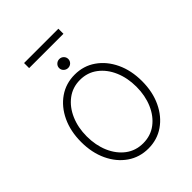

<svg xmlns="http://www.w3.org/2000/svg" viewBox="-227 -909 1038 1038"><g transform="rotate(-45 292.5 -389.5)"><path d="M292.6 11.4Q225.1 11.4 172.6 -25Q120 -61.4 89.8 -125.4Q59.7 -189.3 59.7 -271Q59.7 -353 89.8 -416.9Q120 -480.8 172.6 -517.2Q225.1 -553.6 292.6 -553.6Q360.1 -553.6 412.6 -517Q465.2 -480.5 495.4 -416.7Q525.6 -353 525.6 -271Q525.6 -189.3 495.4 -125.4Q465.2 -61.4 412.6 -25Q360.1 11.4 292.6 11.4ZM292.6 -28.8Q350.1 -28.8 392.8 -61.1Q435.4 -93.4 459 -148.4Q482.6 -203.5 482.6 -271Q482.6 -338.4 459 -393.3Q435.4 -448.2 392.6 -480.6Q349.8 -513.1 292.6 -513.1Q235.8 -513.1 193 -480.6Q150.2 -448.2 126.4 -393.3Q102.6 -338.4 102.6 -271Q102.6 -203.5 126.2 -148.4Q149.9 -93.4 192.6 -61.1Q235.4 -28.8 292.6 -28.8ZM293.3 -603.7Q279.1 -603.7 268.6 -613.6Q258.2 -623.6 258.2 -637.8Q258.2 -652 268.6 -661.9Q279.1 -671.9 293.3 -671.9Q307.9 -671.9 318 -661.9Q328.1 -652 328.1 -637.8Q328.1 -623.6 318 -613.6Q307.9 -603.7 293.3 -603.7ZM405.9 -791.2V-752.5H143.5V-791.2Z"/></g></svg>

Font: Inter Extra Light BETA
Style: Regular
Weight: 200
Designer: Rasmus Andersson
Foundry: rsms
Version: Version 3.011;git-f93a4a705